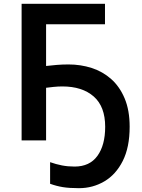

<svg xmlns="http://www.w3.org/2000/svg" viewBox="-20 -734 743 1004"><path d="M306 -282Q284 -282 259.5 -279.5Q235 -277 221 -275V0H93V-714H529V-607H221V-389Q245 -392 276 -394.5Q307 -397 338 -397Q402 -397 459.5 -378.5Q517 -360 561.5 -320.5Q606 -281 632 -219Q658 -157 658 -71Q658 36 622 107.5Q586 179 525.5 214.5Q465 250 393 250Q342 250 308.5 244.5Q275 239 242 227V114Q273 125 304 131Q335 137 370 137Q449 137 489.5 81Q530 25 530 -71Q530 -177 470 -229.5Q410 -282 306 -282Z"/></svg>

Font: Noto Sans SemiBold
Style: Regular
Weight: 600
Designer: Monotype Design Team
Foundry: Monotype Imaging Inc.
Version: Version 2.007